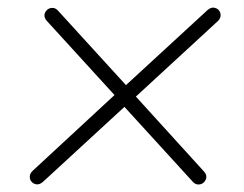

<svg xmlns="http://www.w3.org/2000/svg" viewBox="-20 -535 640 503"><path d="M93 -59Q84 -51 76 -52Q68 -53 63 -58.5Q58 -64 58 -72Q58 -80 65 -87L280 -286L102 -481Q97 -487 96.5 -493Q96 -499 99.5 -504.5Q103 -510 108.5 -512.5Q114 -515 120.5 -514Q127 -513 133 -506L310 -312L523 -508Q532 -516 540 -515Q548 -514 553 -508.5Q558 -503 558 -495Q558 -487 551 -480L336 -282L515 -85Q520 -79 520.5 -73Q521 -67 517.5 -61.5Q514 -56 508.5 -53.5Q503 -51 496.5 -52Q490 -53 484 -60L306 -255Z"/></svg>

Font: Nunito ExtraLight
Style: Italic
Weight: 200
Italic angle: -9°
Designer: Vernon Adams
Foundry: Vernon Adams
Version: Version 3.602